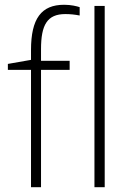

<svg xmlns="http://www.w3.org/2000/svg" viewBox="-20 -785 546 805"><path d="M110 0H152V-492H272V-530H152V-579C152 -681 178 -726 254 -726C274 -726 294 -724 314 -720V-755C302 -759 278 -765 249 -765C153 -765 110 -707 110 -575V-534L13 -517V-492H110ZM376 0H419V-760H376Z"/></svg>

Font: Kathrein 35 Thin
Style: Regular
Weight: 250
Designer: Lazydogs Typefoundry, based on Open Sans by Ascender Corporation
Foundry: Lazydogs Typefoundry
Version: Version 1.003;PS 001.003;hotconv 1.0.88;makeotf.lib2.5.64775